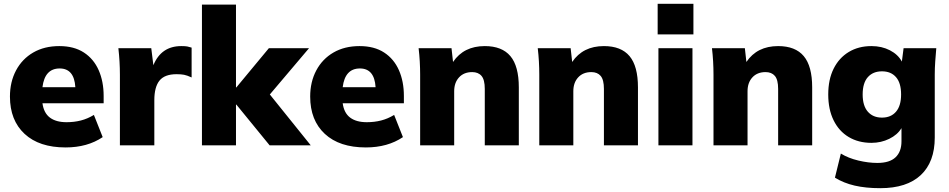

<svg xmlns="http://www.w3.org/2000/svg" viewBox="-20 -760 4963 1004"><path d="M323 11Q185 11 108.5 -60Q32 -131 32 -255Q32 -332 64 -392Q96 -452 154 -485.5Q212 -519 290 -519Q367 -519 418.5 -485.5Q470 -452 496 -393Q522 -334 522 -258V-220H202Q209 -169 241 -145Q273 -121 328 -121Q368 -121 403 -130Q438 -139 471 -159L517 -43Q437 11 323 11ZM292 -402Q214 -402 202 -304H374Q368 -402 292 -402Z M607 0V-369Q607 -438 599 -508H771L782 -419Q823 -519 928 -519Q949 -519 959.5 -517Q970 -515 982 -511V-355Q958 -366 942.5 -369Q927 -372 903 -372Q841 -372 814 -338.5Q787 -305 787 -236V0Z M1036 0V-736H1214V-303H1216L1386 -508H1596L1391 -266L1605 0H1390L1216 -213H1214V0Z M1893 11Q1755 11 1678.5 -60Q1602 -131 1602 -255Q1602 -332 1634 -392Q1666 -452 1724 -485.5Q1782 -519 1860 -519Q1937 -519 1988.5 -485.5Q2040 -452 2066 -393Q2092 -334 2092 -258V-220H1772Q1779 -169 1811 -145Q1843 -121 1898 -121Q1938 -121 1973 -130Q2008 -139 2041 -159L2087 -43Q2007 11 1893 11ZM1862 -402Q1784 -402 1772 -304H1944Q1938 -402 1862 -402Z M2177 0V-370Q2177 -404 2175 -439Q2173 -474 2169 -508H2341L2349 -436Q2405 -519 2515 -519Q2605 -519 2649 -466.5Q2693 -414 2693 -303V0H2515V-295Q2515 -343 2498 -363Q2481 -383 2449 -383Q2406 -383 2380.5 -355.5Q2355 -328 2355 -283V0Z M2800 0V-370Q2800 -404 2798 -439Q2796 -474 2792 -508H2964L2972 -436Q3028 -519 3138 -519Q3228 -519 3272 -466.5Q3316 -414 3316 -303V0H3138V-295Q3138 -343 3121 -363Q3104 -383 3072 -383Q3029 -383 3003.5 -355.5Q2978 -328 2978 -283V0Z M3419 -580V-740H3606V-580ZM3423 0V-508H3601V0Z M3711 0V-370Q3711 -404 3709 -439Q3707 -474 3703 -508H3875L3883 -436Q3939 -519 4049 -519Q4139 -519 4183 -466.5Q4227 -414 4227 -303V0H4049V-295Q4049 -343 4032 -363Q4015 -383 3983 -383Q3940 -383 3914.5 -355.5Q3889 -328 3889 -283V0Z M4583 224Q4507 224 4449 210.5Q4391 197 4346 169L4377 43Q4416 67 4468.5 79.5Q4521 92 4568 92Q4632 92 4663 62.5Q4694 33 4694 -21V-90Q4673 -55 4630 -34Q4587 -13 4537 -13Q4469 -13 4418 -43.5Q4367 -74 4339 -131Q4311 -188 4311 -266Q4311 -344 4339 -400.5Q4367 -457 4418 -488Q4469 -519 4537 -519Q4591 -519 4633.5 -497Q4676 -475 4696 -438L4705 -508H4876Q4873 -474 4870.5 -439Q4868 -404 4868 -370V-41Q4868 87 4795 155.5Q4722 224 4583 224ZM4592 -145Q4639 -145 4665.5 -176Q4692 -207 4692 -266Q4692 -326 4665.5 -356.5Q4639 -387 4592 -387Q4545 -387 4518 -356.5Q4491 -326 4491 -266Q4491 -207 4518 -176Q4545 -145 4592 -145Z"/></svg>

Font: Mulish Black
Style: Regular
Weight: 900
Designer: Vernon Adams
Foundry: Vernon Adams
Version: Version 3.603; ttfautohint (v1.8.3)